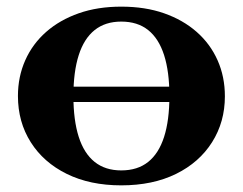

<svg xmlns="http://www.w3.org/2000/svg" viewBox="-20 -548 731 578"><path d="M657 -258Q657 -181 618.5 -120Q580 -59 510 -24.5Q440 10 345 10Q251 10 181 -24.5Q111 -59 72.5 -120Q34 -181 34 -259Q34 -317 56 -366.5Q78 -416 119 -452Q160 -488 217 -508Q274 -528 345 -528Q417 -528 474 -508Q531 -488 572 -452Q613 -416 635 -366.5Q657 -317 657 -258ZM201 -259Q201 -186 217 -136Q233 -86 265 -60.5Q297 -35 345 -35Q394 -35 426 -60.5Q458 -86 474 -136Q490 -186 490 -259Q490 -332 474 -382Q458 -432 426 -457.5Q394 -483 345 -483Q297 -483 265 -457.5Q233 -432 217 -382Q201 -332 201 -259ZM138 -241V-287H552V-241Z"/></svg>

Font: Roboto Serif 120pt Expanded SemiBold
Style: Regular
Weight: 600
Width: 7
Designer: Greg Gazdowicz
Foundry: Commercial Type
Version: Version 1.008